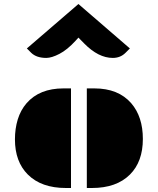

<svg xmlns="http://www.w3.org/2000/svg" viewBox="-20 -940 789 960"><path d="M414.1 -498H451.7Q571.8 -498 636.2 -423.8Q694.3 -356.4 694.3 -245.1Q694.3 -131.8 629.9 -67.4Q562.5 0 439.5 0H414.1ZM54.7 -243.2Q54.7 -296.9 68.8 -343Q83 -389.2 112.8 -423.8Q177.2 -498 297.4 -498H335V0H309.6Q186.5 0 119.1 -67.4Q54.7 -131.8 54.7 -243.2ZM211.4 -650.4Q162.6 -650.4 136.2 -675.8L114.3 -697.8L372.1 -919.9L629.4 -697.8L607.4 -675.8Q582 -650.4 543.9 -650.4Q472.2 -650.4 401.4 -722.2L372.1 -752L358.4 -736.8Q316.4 -690.9 277.3 -670.7Q238.3 -650.4 211.4 -650.4Z"/></svg>

Font: Plaster
Style: Regular
Weight: 400
Designer: Eben Sorkin
Foundry: Eben Sorkin
Version: Version 1.007